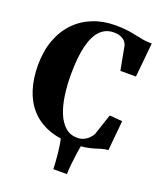

<svg xmlns="http://www.w3.org/2000/svg" viewBox="-168 -860 983 1163"><g transform="rotate(20 323.0 -278.0)"><path d="M316.5 195.5Q316 174.5 314.2 148Q312.5 121.5 309.5 93.5Q306.5 65.5 302.5 40.5Q298.5 15.5 292.5 -3H428Q422.5 21.5 417.5 55.5Q412.5 89.5 408.8 126Q405 162.5 404 195.5ZM370.5 10.5Q279 10.5 211.8 -16.5Q144.5 -43.5 100.5 -93.2Q56.5 -143 35 -212.2Q13.5 -281.5 13.5 -365.5Q13.5 -456 39.8 -527.5Q66 -599 114 -649.2Q162 -699.5 228.5 -726Q295 -752.5 375 -752.5Q418.5 -752.5 449.8 -748.2Q481 -744 506.8 -738.2Q532.5 -732.5 558.2 -728Q584 -723.5 616.5 -723.5L595 -503H494.5L465.5 -657.5Q462 -670 452 -681.5Q442 -693 424 -700.8Q406 -708.5 378.5 -708.5Q328 -708.5 292.8 -673.8Q257.5 -639 239 -566Q220.5 -493 220.5 -379Q220.5 -309.5 229.5 -246.8Q238.5 -184 258.2 -136Q278 -88 309.8 -60.2Q341.5 -32.5 386.5 -32.5Q412 -32.5 431 -42.2Q450 -52 462.8 -66Q475.5 -80 481.5 -92L526.5 -227L609 -220.5L590.5 -27Q568.5 -26 549.5 -20.2Q530.5 -14.5 507.5 -7.2Q484.5 0 452 5.2Q419.5 10.5 370.5 10.5Z"/></g></svg>

Font: Merriweather 96pt Black
Style: Regular
Weight: 900
Version: Version 2.100